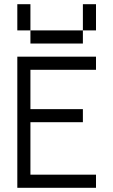

<svg xmlns="http://www.w3.org/2000/svg" viewBox="-20 -895 540 915"><path d="M437.5 0V-62.5H125Q125 -62.5 125 -312.5H375V-375H125V-562.5H437.5V-625H62.5Q62.5 -625 62.5 0ZM125 -750V-687.5H375V-750ZM125 -750Q125 -750 125 -875H62.5Q62.5 -875 62.5 -750ZM375 -750H437.5Q437.5 -750 437.5 -875H375Q375 -875 375 -750Z"/></svg>

Font: UnifontExMono
Style: Regular
Weight: 500
Version: Version 15.0.06